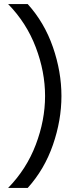

<svg xmlns="http://www.w3.org/2000/svg" viewBox="-20 -770 384 950"><path d="M284 -295Q284 -415 242 -536.5Q200 -658 117 -750H20Q111 -657 157 -536Q203 -415 203 -295Q203 -175 157 -54Q111 67 20 160H117Q200 68 242 -53.5Q284 -175 284 -295Z"/></svg>

Font: TASA Explorer VF
Style: Regular
Weight: 400
Designer: Weizhong Zhang
Foundry: Local Remote
Version: Version 1.000;Glyphs 3.2 (3192)